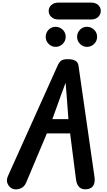

<svg xmlns="http://www.w3.org/2000/svg" viewBox="-20 -1461 828 1483"><path d="M78 -2.5Q52 -13.5 39.2 -40.8Q26.5 -68 41.5 -101.5L424 -952Q435.5 -978.5 450.8 -991.2Q466 -1004 502 -1004Q542 -1004 562.2 -991.8Q582.5 -979.5 586 -956L710 -93.5Q715.5 -54 701.8 -29.5Q688 -5 655.5 0Q617.5 6 595 -13.2Q572.5 -32.5 567 -75.5L521.5 -430.5H342L182 -50.5Q168 -16.5 136.8 -4.8Q105.5 7 78 -2.5ZM384.5 -541H508.5L494.5 -727.5L486.5 -822L452.5 -729.5ZM651.5 -1099Q621 -1099 598.2 -1121.8Q575.5 -1144.5 575.5 -1176.5Q575.5 -1208 597.5 -1231Q619.5 -1254 651.5 -1254Q682.5 -1254 706.2 -1232Q730 -1210 730 -1176.5Q730 -1144.5 707 -1121.8Q684 -1099 651.5 -1099ZM409 -1099Q378.5 -1099 355.8 -1121.8Q333 -1144.5 333 -1176.5Q333 -1208 355 -1231Q377 -1254 409 -1254Q440 -1254 463.8 -1232Q487.5 -1210 487.5 -1176.5Q487.5 -1144.5 464.2 -1121.8Q441 -1099 409 -1099ZM433 -1310.5Q398 -1310.5 377 -1329.5Q356 -1348.5 356 -1376Q356 -1404 377 -1422.5Q398 -1441 433 -1441H682.5Q718 -1441 738.2 -1422.5Q758.5 -1404 758.5 -1376Q758.5 -1349.5 738.2 -1330Q718 -1310.5 682.5 -1310.5Z"/></svg>

Font: Edu NSW ACT Hand Pre
Style: Regular
Weight: 400
Designer: Tina and Corey Anderson, Eben Sorkin, Mirko Velimirovic
Foundry: Sorkin Type Co.
Version: Version 2.000